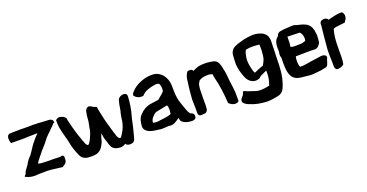

<svg xmlns="http://www.w3.org/2000/svg" viewBox="-33 -1236 3769 1970"><g transform="rotate(-20 1852.0 -251.0)"><path d="M12 -453C12 -437 16 -422 19 -413L22 -403L136 -402H167L204 -404C225 -404 243 -405 264 -405L294 -406H311C293 -388 272 -366 254 -343C240 -325 225 -309 213 -288C201 -267 182 -242 167 -220C147 -200 127 -176 115 -155C101 -127 92 -121 71 -91L70 -90V-89C63 -79 58 -69 56 -57L35 -31L49 -24C71 -12 99 -6 132 -4H133C143 -4 151 -4 165 -6H187L189 -7L271 -8C277 -8 282 -7 292 -7C340 -4 380 4 430 9L436 10C442 6 443 4 451 -1C473 -10 491 -35 487 -62C487 -62 497 -107 463 -102C458 -101 456 -100 448 -97C444 -97 437 -98 428 -98C397 -100 366 -101 329 -100C316 -100 305 -101 292 -101C263 -101 222 -103 210 -111C222 -134 240 -154 257 -176C285 -212 306 -235 340 -273C356 -290 369 -311 382 -327C395 -339 407 -353 417 -363C428 -374 439 -381 452 -397C463 -407 478 -422 490 -434V-435C493 -439 496 -443 498 -446H510V-460C510 -481 488 -494 462 -494H453L397 -497L351 -500H342C327 -501 309 -502 293 -502L265 -501H213C200 -502 184 -502 170 -502H140L49 -500C18 -500 12 -470 12 -453Z M536 -465 537 -431C537 -366 568 -277 579 -229C583 -211 587 -192 591 -172V-171C596 -153 602 -135 607 -117C612 -99 627 -67 632 -55C647 -14 680 5 723 7H724C733 7 743 8 754 8C763 8 771 7 778 7C852 5 879 -49 900 -96V-97L901 -99C909 -132 917 -159 926 -179C928 -171 931 -159 932 -152C933 -145 933 -129 939 -115C942 -103 951 -77 956 -63C957 -60 957 -59 957 -57L961 -46C974 6 1016 22 1065 23C1090 23 1108 12 1121 5C1134 31 1177 31 1202 19C1220 10 1222 -9 1225 -17V-18C1231 -39 1239 -65 1247 -99L1256 -135C1266 -184 1277 -236 1291 -282L1292 -283V-284C1296 -307 1300 -329 1304 -349L1306 -369L1310 -399C1312 -415 1313 -429 1313 -441V-447C1313 -459 1308 -467 1302 -474L1298 -475C1266 -487 1232 -472 1217 -450L1215 -448C1213 -441 1210 -427 1206 -413L1205 -412V-411C1204 -406 1201 -392 1199 -383V-380L1198 -374L1196 -363C1193 -341 1191 -332 1187 -317L1186 -316C1180 -287 1175 -269 1169 -215C1161 -181 1148 -143 1131 -118C1117 -95 1105 -72 1096 -69H1087C1070 -82 1062 -98 1056 -128L1055 -129L1049 -147C1030 -216 1013 -265 1001 -322C992 -365 982 -401 976 -449C965 -454 941 -464 934 -468C925 -476 913 -482 901 -484H897C870 -482 856 -449 855 -432V-426C852 -416 849 -403 849 -393C846 -345 844 -329 836 -296C833 -284 830 -270 828 -249C820 -218 809 -193 791 -154C782 -139 774 -124 762 -115H756C753 -116 752 -117 752 -117C738 -130 736 -131 727 -162L726 -163L723 -170C688 -265 672 -320 649 -418C647 -425 646 -432 645 -439V-447C641 -452 638 -456 634 -460C621 -475 595 -481 582 -483C563 -487 548 -477 536 -465Z M1342 -105C1342 -40 1416 -23 1470 -17H1472C1489 -17 1501 -9 1541 -11C1566 -11 1594 -16 1614 -13C1622 -12 1628 -12 1634 -12H1635C1677 -16 1714 -54 1726 -57V-56C1729 -49 1725 -22 1750 -8C1768 5 1790 15 1827 18H1828C1830 18 1835 19 1844 19C1860 20 1891 16 1892 -14C1894 -32 1887 -47 1869 -56L1861 -57C1841 -65 1828 -108 1814 -146C1803 -181 1784 -224 1780 -265L1777 -291C1775 -311 1775 -345 1774 -367V-387C1774 -461 1739 -526 1683 -553C1661 -564 1643 -567 1614 -567C1567 -567 1534 -558 1492 -542C1455 -528 1413 -502 1385 -469C1380 -464 1368 -452 1368 -436V-432L1371 -428C1388 -404 1420 -390 1448 -393L1464 -395C1469 -399 1476 -407 1478 -409C1497 -427 1520 -439 1569 -452C1601 -459 1632 -467 1650 -458H1651C1664 -455 1674 -424 1670 -380V-379C1669 -361 1632 -337 1593 -303C1562 -298 1530 -294 1499 -290H1497C1457 -281 1419 -260 1393 -232H1392C1387 -225 1381 -220 1375 -214V-213C1352 -188 1345 -144 1342 -106ZM1462 -100V-109C1462 -113 1465 -122 1470 -134C1477 -151 1485 -156 1502 -174C1513 -186 1526 -193 1541 -196C1580 -204 1618 -212 1654 -219C1655 -219 1657 -218 1661 -215C1670 -193 1668 -152 1662 -123C1631 -109 1587 -105 1546 -100C1529 -97 1515 -95 1506 -95C1493 -96 1472 -97 1462 -100Z M1921 -184C1922 -158 1922 -136 1923 -108V-43C1923 -35 1921 -10 1950 -5H1952L1996 -8H1999C2014 -14 2027 -29 2028 -44C2028 -48 2031 -70 2031 -85V-153C2031 -178 2032 -202 2033 -248V-260C2035 -277 2037 -296 2041 -312C2045 -322 2053 -333 2060 -344V-346L2061 -347C2080 -355 2095 -365 2122 -367C2157 -371 2184 -371 2207 -359C2208 -356 2209 -349 2209 -342V-335C2239 -218 2247 -144 2255 -30C2258 -24 2262 -19 2271 -15C2284 -2 2306 4 2320 5C2338 6 2357 1 2363 -11V-106C2360 -159 2345 -238 2345 -262V-263L2339 -322L2335 -347C2333 -357 2331 -366 2328 -376C2327 -400 2313 -434 2307 -446C2297 -463 2282 -475 2264 -480H2263C2218 -492 2156 -495 2106 -487H2104C2072 -479 2047 -463 2034 -460H2033C2032 -459 2032 -459 2031 -459C2031 -460 2030 -462 2030 -465C2025 -481 2000 -479 1991 -479C1974 -479 1969 -472 1964 -460C1951 -438 1944 -412 1941 -378L1935 -333L1928 -274C1926 -245 1923 -215 1921 -186Z M2397 19 2398 20C2412 37 2429 48 2452 56C2509 81 2563 92 2639 96H2640C2669 96 2693 93 2719 88C2750 82 2777 83 2805 59C2827 41 2835 16 2845 -11C2859 -51 2871 -95 2876 -153C2880 -195 2882 -240 2882 -288V-297C2883 -316 2883 -333 2884 -348L2885 -373L2888 -486V-488C2887 -494 2885 -497 2884 -502C2883 -538 2857 -560 2832 -576H2831L2830 -577C2758 -608 2711 -598 2638 -587H2637C2615 -582 2591 -573 2561 -565H2560C2548 -561 2538 -556 2528 -552C2493 -537 2472 -506 2470 -465C2469 -437 2466 -409 2466 -379C2466 -349 2473 -330 2476 -307V-306C2482 -277 2492 -249 2503 -223C2519 -184 2547 -155 2588 -147H2589C2605 -145 2618 -146 2637 -152C2648 -156 2661 -170 2666 -174C2685 -182 2706 -194 2719 -199C2725 -201 2729 -203 2736 -208C2737 -202 2737 -192 2737 -185V-176C2736 -135 2730 -100 2717 -65C2715 -59 2714 -55 2712 -51C2677 -43 2641 -37 2595 -39C2570 -42 2515 -62 2473 -77C2464 -81 2461 -86 2449 -86H2438L2435 -75C2433 -67 2428 -59 2422 -47C2422 -47 2378 -11 2397 19ZM2589 -346C2585 -385 2593 -418 2600 -448C2604 -460 2608 -470 2614 -479H2620L2622 -480C2658 -490 2710 -486 2762 -482C2762 -479 2763 -473 2763 -468V-412C2763 -412 2762 -408 2762 -404C2761 -379 2757 -347 2752 -328C2742 -305 2732 -282 2722 -266C2702 -261 2676 -249 2658 -242C2645 -237 2632 -231 2621 -226C2612 -234 2607 -254 2601 -279C2596 -299 2591 -321 2589 -346Z M2926 -342C2920 -323 2919 -299 2928 -277C2928 -257 2928 -235 2927 -216V-215C2927 -148 2933 -69 2987 -37C3023 -15 3061 -18 3105 -12L3132 -9C3166 -3 3215 -12 3251 -15C3280 -16 3298 -25 3319 -27C3343 -30 3349 -58 3355 -77C3359 -89 3363 -107 3367 -110C3384 -145 3341 -160 3306 -153C3291 -150 3268 -148 3243 -144C3185 -138 3128 -121 3077 -124C3064 -150 3061 -203 3072 -240H3081C3109 -240 3176 -241 3206 -242C3216 -242 3227 -241 3240 -242C3247 -241 3255 -241 3260 -241C3264 -241 3269 -241 3276 -240H3279C3316 -241 3333 -269 3345 -292V-293C3348 -318 3350 -342 3351 -368V-370C3349 -389 3346 -406 3344 -423V-424C3335 -465 3313 -499 3272 -514C3252 -524 3228 -529 3195 -537C3182 -542 3167 -549 3143 -548C3124 -548 3100 -545 3086 -545C3060 -545 3036 -540 3015 -537C2992 -536 2976 -519 2970 -497C2923 -465 2923 -403 2926 -342ZM3055 -348C3055 -355 3054 -371 3058 -377L3060 -459L3189 -455H3195V-453C3207 -441 3219 -423 3221 -387V-381C3220 -377 3219 -369 3218 -358L3216 -356C3200 -349 3172 -341 3151 -343C3129 -344 3117 -340 3100 -342C3084 -343 3068 -344 3055 -348Z M3401 -123C3402 -99 3403 -78 3403 -60V-15C3403 -1 3406 26 3431 30H3434C3461 29 3485 18 3501 5C3503 -7 3507 -21 3508 -37V-38C3508 -44 3510 -62 3510 -74C3511 -92 3511 -108 3510 -124C3511 -148 3510 -166 3511 -192C3511 -261 3518 -319 3534 -373C3541 -375 3551 -379 3562 -382C3589 -386 3629 -390 3663 -394L3670 -408C3694 -430 3698 -480 3673 -500L3669 -504H3663C3618 -504 3577 -493 3542 -485L3541 -484C3527 -480 3517 -478 3514 -478V-481L3513 -484C3499 -504 3475 -504 3452 -498H3450C3438 -493 3427 -482 3426 -465V-450C3418 -369 3408 -285 3402 -200L3401 -175Z"/></g></svg>

Font: Vapor
Style: ExBd
Weight: 800
Foundry: Cannot Into Space Fonts
Version: Version 0.179